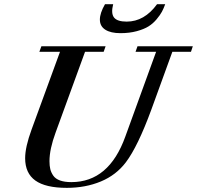

<svg xmlns="http://www.w3.org/2000/svg" viewBox="-20 -884 941 917"><path d="M555.2 -725.6Q508.8 -725.6 482.9 -742.2Q457 -758.8 457 -790.5Q457 -821.3 481.4 -863.8H520.5Q509.3 -819.8 524.7 -800.3Q540 -780.8 585 -780.8Q669.4 -780.8 730 -863.8H769Q761.7 -843.8 753.4 -828.1Q745.1 -812.5 728 -792Q710.9 -771.5 689.5 -758.1Q668 -744.6 633.1 -735.1Q598.1 -725.6 555.2 -725.6ZM299.3 13.2Q197.8 13.2 148.9 -21.7Q100.1 -56.6 100.1 -128.4Q100.1 -181.6 130.9 -265.6L266.6 -636.7H168L177.7 -663.1H484.4L475.1 -636.7H386.2L245.6 -251Q216.3 -171.4 216.3 -114.3Q216.3 -92.3 220.2 -76.2Q224.1 -60.1 234.6 -44.9Q245.1 -29.8 266.8 -22Q288.6 -14.2 320.8 -14.2Q500.5 -14.2 578.6 -231.9L725.6 -636.7H627.4L636.7 -663.1H900.9L892.1 -636.7H803.2L702.6 -359.9Q638.2 -184.6 581.5 -109.4Q535.2 -47.9 461.7 -17.3Q388.2 13.2 299.3 13.2Z"/></svg>

Font: Elstob 18pt SemiBold
Style: Italic
Weight: 600
Italic angle: -20°
Designer: Peter S. Baker
Version: Version 1.015